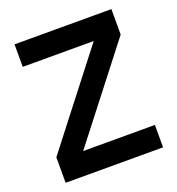

<svg xmlns="http://www.w3.org/2000/svg" viewBox="-125 -782 818 885"><g transform="rotate(-20 284.0 -340.0)"><path d="M46.9 0V-125L392.1 -569.8H43.9V-680.2H519V-555.2L172.9 -109.9H524.9V0Z"/></g></svg>

Font: TASA Orbiter Deck SemiBold
Style: Regular
Weight: 600
Designer: Weizhong Zhang
Version: Version 1.000;Glyphs 3.1.2 (3151)